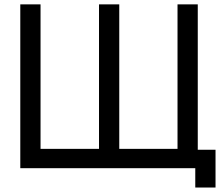

<svg xmlns="http://www.w3.org/2000/svg" viewBox="-20 -770 1017 879"><path d="M885.4 -84.4V-750H792.7V-88.5H526V-750H433.3V-88.5H165.6V-750H72.9V0H874V88.5H966.7V-84.4Z"/></svg>

Font: Manrope3 Medium
Style: Regular
Weight: 500
Width: 4
Designer: Mikhail Sharanda
Foundry: Mikhail Sharanda
Version: Version 3.000;PS 003.000;hotconv 1.0.88;makeotf.lib2.5.64775